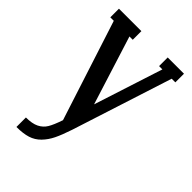

<svg xmlns="http://www.w3.org/2000/svg" viewBox="-196 -560 783 783"><g transform="rotate(45 195.0 -168.5)"><path d="M291 -437V-486.8H384.8V-437H363.8L224.1 -2.9Q209.5 41 196.5 67.6Q183.6 94.2 164.3 114Q145 133.8 119.1 141.8Q93.3 149.9 55.2 149.9V95.2Q90.8 95.2 112.1 84.7Q133.3 74.2 145 54.7Q156.7 35.2 169.9 -3.9L29.8 -437H9.8V-486.8H139.2V-437H120.1L213.9 -139.2L310.1 -437Z"/></g></svg>

Font: Margherita Semibold
Style: Regular
Weight: 600
Designer: James Puckett
Foundry: Dunwich Type Founders
Version: Version 1.008;hotconv 1.0.109;makeotfexe 2.5.65596